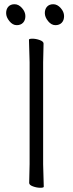

<svg xmlns="http://www.w3.org/2000/svg" viewBox="-20 -883 344 908"><path d="M283 -807Q283 -787 272 -775.5Q261 -764 242 -764Q223 -764 207.5 -783Q192 -802 192 -821Q192 -840 202.5 -851.5Q213 -863 232 -863Q251 -863 267 -845Q283 -827 283 -807ZM100 -807Q100 -787 89 -775.5Q78 -764 59 -764Q40 -764 24.5 -783Q9 -802 9 -821Q9 -840 19.5 -851.5Q30 -863 49 -863Q68 -863 84 -845Q100 -827 100 -807ZM118 -18 120 -107V-589L117 -695Q117 -700 133.5 -700Q150 -700 168 -693.5Q186 -687 186 -677L184 -588V-106L187 0Q187 5 170.5 5Q154 5 136 -1.5Q118 -8 118 -18Z"/></svg>

Font: LXGW WenKai Lite Light
Style: Regular
Weight: 300
Designer: LXGW / Fontworks Inc.
Foundry: LXGW / Fontworks Inc.
Version: Version 1.511; March 25, 2025